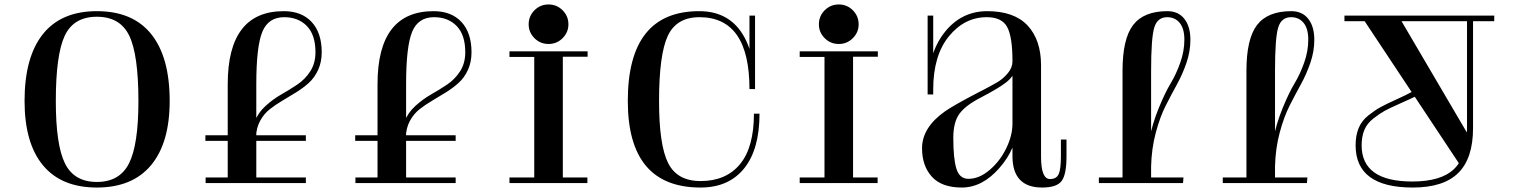

<svg xmlns="http://www.w3.org/2000/svg" viewBox="-20 -820 6793 860"><path d="M414 -770Q254 -770 172 -667Q90 -564 90 -368Q90 -179 172.5 -79.5Q255 20 414 20Q573 20 656.5 -80Q740 -180 740 -368Q740 -564 657.5 -667Q575 -770 414 -770ZM600 -367Q600 -172 558 -88.5Q516 -5 414 -5Q312 -5 271 -88Q230 -171 230 -367Q230 -575 270 -660Q310 -745 414 -745Q518 -745 559 -660Q600 -575 600 -367Z M1350 -214V-189H900V-214ZM901 0V-25H1350V0ZM1393 -586Q1393 -664 1354.5 -703.5Q1316 -743 1253 -743Q1182 -743 1155 -677.5Q1128 -612 1128 -443V0H1000V-443Q1000 -770 1251 -770Q1331 -770 1376 -721.5Q1421 -673 1421 -586Q1421 -542 1405 -507Q1389 -472 1363.5 -449Q1338 -426 1307.5 -407Q1277 -388 1245.5 -369.5Q1214 -351 1188 -330.5Q1162 -310 1145 -278.5Q1128 -247 1127 -208L1111 -226L1121 -275Q1135 -314 1169 -345Q1203 -376 1240 -397Q1277 -418 1312 -441.5Q1347 -465 1370 -501Q1393 -537 1393 -586Z M2021 -214V-189H1571V-214ZM1572 0V-25H2021V0ZM2064 -586Q2064 -664 2025.5 -703.5Q1987 -743 1924 -743Q1853 -743 1826 -677.5Q1799 -612 1799 -443V0H1671V-443Q1671 -770 1922 -770Q2002 -770 2047 -721.5Q2092 -673 2092 -586Q2092 -542 2076 -507Q2060 -472 2034.5 -449Q2009 -426 1978.5 -407Q1948 -388 1916.5 -369.5Q1885 -351 1859 -330.5Q1833 -310 1816 -278.5Q1799 -247 1798 -208L1782 -226L1792 -275Q1806 -314 1840 -345Q1874 -376 1911 -397Q1948 -418 1983 -441.5Q2018 -465 2041 -501Q2064 -537 2064 -586Z M2526 -711Q2526 -748 2500 -774Q2474 -800 2437 -800Q2400 -800 2374 -774Q2348 -748 2348 -711Q2348 -675 2374 -649Q2400 -623 2437 -623Q2474 -623 2500 -649Q2526 -675 2526 -711ZM2501 0H2373V-590H2501ZM2611 -25V0H2479V-25ZM2395 0H2262V-25H2395ZM2262 -565V-590H2400V-565ZM2612 -590V-566H2479V-590Z M3362 -421V-750H3337V-421ZM3357 -311Q3357 -160 3294.5 -84.5Q3232 -9 3118 -9Q3013 -9 2972.5 -90Q2932 -171 2932 -367Q2932 -575 2971 -659Q3010 -743 3113 -743Q3337 -743 3337 -421H3362Q3362 -589 3298 -679.5Q3234 -770 3112 -770Q2792 -770 2792 -368Q2792 20 3118 20Q3244 20 3313 -65.5Q3382 -151 3382 -311Z M3826 -711Q3826 -748 3800 -774Q3774 -800 3737 -800Q3700 -800 3674 -774Q3648 -748 3648 -711Q3648 -675 3674 -649Q3700 -623 3737 -623Q3774 -623 3800 -649Q3826 -675 3826 -711ZM3801 0H3673V-590H3801ZM3911 -25V0H3779V-25ZM3695 0H3562V-25H3695ZM3562 -565V-590H3700V-565ZM3912 -590V-566H3779V-590Z M4643 -119V-527Q4643 -641 4583 -705.5Q4523 -770 4402 -770Q4285 -770 4210 -674Q4135 -578 4135 -419H4160Q4160 -571 4230 -657Q4300 -743 4400 -743Q4467 -743 4491 -699.5Q4515 -656 4515 -547V-121Q4515 20 4648 20Q4713 20 4735 -9Q4757 -38 4757 -119V-195H4732V-121Q4732 -62 4722 -40Q4712 -18 4683 -18Q4643 -18 4643 -119ZM4515 -545Q4515 -517 4494 -492Q4473 -467 4448.5 -452.5Q4424 -438 4378 -414Q4369 -409 4364 -407Q4247 -346 4211 -320Q4110 -248 4110 -156Q4110 -77 4154 -28.5Q4198 20 4288 20Q4380 20 4456.5 -67.5Q4533 -155 4533 -249L4515 -356V-266Q4515 -213 4487 -155.5Q4459 -98 4412.5 -58.5Q4366 -19 4318 -19Q4278 -19 4264 -64Q4250 -109 4250 -202Q4250 -273 4277.5 -310.5Q4305 -348 4373 -383Q4452 -424 4486 -450.5Q4520 -477 4533 -516V-545ZM4160 -750H4135V-397H4160Z M5281 -25 5279 0H4902V-25ZM5008 -20V-503Q5008 -646 5055.5 -708Q5103 -770 5209 -770Q5258 -770 5285 -735.5Q5312 -701 5312 -642Q5312 -590 5294.5 -539Q5277 -488 5252 -442.5Q5227 -397 5201.5 -347Q5176 -297 5157 -226Q5138 -155 5136 -75L5120 -56L5126 -187Q5141 -265 5170 -335.5Q5199 -406 5223.5 -446.5Q5248 -487 5266.5 -539Q5285 -591 5285 -642Q5285 -692 5264 -717.5Q5243 -743 5208 -743Q5164 -743 5150 -696Q5136 -649 5136 -503V-20Z M5836 -25 5834 0H5457V-25ZM5563 -20V-503Q5563 -646 5610.5 -708Q5658 -770 5764 -770Q5813 -770 5840 -735.5Q5867 -701 5867 -642Q5867 -590 5849.5 -539Q5832 -488 5807 -442.5Q5782 -397 5756.5 -347Q5731 -297 5712 -226Q5693 -155 5691 -75L5675 -56L5681 -187Q5696 -265 5725 -335.5Q5754 -406 5778.5 -446.5Q5803 -487 5821.5 -539Q5840 -591 5840 -642Q5840 -692 5819 -717.5Q5798 -743 5763 -743Q5719 -743 5705 -696Q5691 -649 5691 -503V-20Z M6578 -739V-246Q6578 -111 6512 -45.5Q6446 20 6308 20Q6052 20 6052 -169Q6052 -213 6065.5 -246Q6079 -279 6108.5 -302.5Q6138 -326 6163.5 -340Q6189 -354 6234.5 -374.5Q6280 -395 6305 -409L6322 -389Q6300 -378 6252.5 -357Q6205 -336 6183 -324Q6161 -312 6132 -289.5Q6103 -267 6091 -237.5Q6079 -208 6079 -169Q6079 -7 6306 -7Q6435 -7 6493 -63Q6551 -119 6551 -246V-739ZM6673 -750V-725H6378V-750ZM6076 -750H6243L6563 -205L6523 -76ZM6468 -725H6002V-750H6468Z"/></svg>

Font: Solide Mirage
Style: Etroit
Weight: 400
Designer: Jérémy Landes
Foundry: Velvetyne Type Foundry
Version: Version 1.1